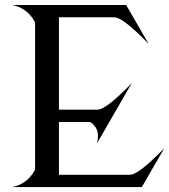

<svg xmlns="http://www.w3.org/2000/svg" viewBox="-20 -758 686 778"><path d="M29.3 0Q89.8 -11.7 121.1 -68.4L122.1 -72.3V-665.5L121.1 -669.4Q89.8 -726.1 29.3 -737.8H491.2L582 -580.6Q481.4 -684.1 446.8 -687.5L439.9 -688H218.8V-313.5H371.6L378.4 -314Q413.1 -317.4 513.7 -420.9L372.6 -176.3Q377 -192.4 377 -206.1Q377 -242.2 347.7 -262.2L344.2 -263.7H218.8V-49.8H503.4L510.3 -50.3Q544.9 -53.7 645.5 -157.2L554.7 0Z"/></svg>

Font: Modern Antiqua
Style: Regular
Weight: 500
Version: Version 1.0